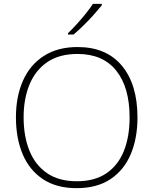

<svg xmlns="http://www.w3.org/2000/svg" viewBox="-20 -970 799 1000"><path d="M696 -358Q696 -250 661 -167Q626 -84 555.5 -37Q485 10 379 10Q274 10 203.5 -37Q133 -84 98 -167Q63 -250 63 -359Q63 -467 99.5 -549.5Q136 -632 208 -678.5Q280 -725 384 -725Q534 -725 615 -627.5Q696 -530 696 -358ZM103 -359Q103 -261 133 -186Q163 -111 224.5 -68.5Q286 -26 380 -26Q474 -26 535 -68Q596 -110 625.5 -184.5Q655 -259 655 -358Q655 -515 585.5 -602Q516 -689 384 -689Q289 -689 227 -647Q165 -605 134 -530.5Q103 -456 103 -359ZM510 -942Q493 -921 468.5 -893.5Q444 -866 416 -838.5Q388 -811 363 -790H334V-797Q355 -817 380 -844.5Q405 -872 427.5 -900Q450 -928 464 -950H510Z"/></svg>

Font: Noto Sans Lao UI ExtLt
Style: Regular
Weight: 200
Designer: Monotype Design Team
Foundry: Monotype Imaging Inc.
Version: Version 2.000; ttfautohint (v1.8.4.7-5d5b)